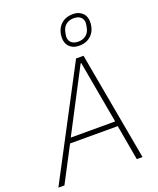

<svg xmlns="http://www.w3.org/2000/svg" viewBox="-187 -1059 958 1162"><g transform="rotate(-20 292.5 -478.5)"><path d="M489 0 449 -227H142L23 0H-16L352 -698H400L526 0ZM372 -661H368L158 -259H444ZM397 -764Q374 -764 358.5 -771Q343 -778 333 -789Q323 -800 318.5 -814Q314 -828 314 -842Q314 -894 344 -925.5Q374 -957 425 -957Q447 -957 463 -950Q479 -943 489 -932Q499 -921 503.5 -907Q508 -893 508 -879Q508 -827 478 -795.5Q448 -764 397 -764ZM401 -789Q430 -789 450.5 -805Q471 -821 477 -853Q479 -865 480 -870.5Q481 -876 481 -881Q481 -904 465.5 -918Q450 -932 421 -932Q392 -932 371.5 -916Q351 -900 345 -868Q343 -856 342 -850.5Q341 -845 341 -840Q341 -817 356.5 -803Q372 -789 401 -789Z"/></g></svg>

Font: IBM Plex Sans ExtLt
Style: Italic
Weight: 200
Italic angle: -11°
Designer: Mike Abbink, Paul van der Laan, Pieter van Rosmalen
Foundry: Bold Monday
Version: Version 3.005